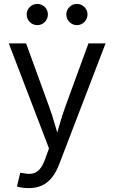

<svg xmlns="http://www.w3.org/2000/svg" viewBox="-20 -764 590 991"><path d="M67.4 198.7 84.5 127.9 101.6 129.9Q127 135.7 147.5 131.8Q168 127.9 184.3 109.9Q200.7 91.8 213.4 56.2L232.9 2L25.4 -540H114.7L232.4 -216.8Q250 -169.4 262.9 -122.8Q275.9 -76.2 289.6 -31.7H261.2Q274.9 -76.2 288.1 -123Q301.3 -169.9 318.4 -216.8L436.5 -540H524.9L284.7 85.9Q269 127 246.6 154.1Q224.1 181.2 194.8 194.1Q165.5 207 128.9 207Q107.9 207 92 204.3Q76.2 201.7 67.4 198.7ZM377 -634.3Q354.5 -634.3 338.4 -650.4Q322.3 -666.5 322.3 -689.5Q322.3 -711.9 338.4 -727.8Q354.5 -743.7 377 -743.7Q399.4 -743.7 415.5 -727.8Q431.6 -711.9 431.6 -689.5Q431.6 -666.5 415.5 -650.4Q399.4 -634.3 377 -634.3ZM172.9 -634.3Q149.9 -634.3 133.8 -650.4Q117.7 -666.5 117.7 -689.5Q117.7 -711.9 133.8 -727.8Q149.9 -743.7 172.9 -743.7Q195.3 -743.7 211.2 -727.8Q227.1 -711.9 227.1 -689.5Q227.1 -666.5 211.2 -650.4Q195.3 -634.3 172.9 -634.3Z"/></svg>

Font: V-Inter
Style: Regular-375
Weight: 375
Designer: Rasmus Andersson
Foundry: rsms
Version: Version 4.000;git-4146feb